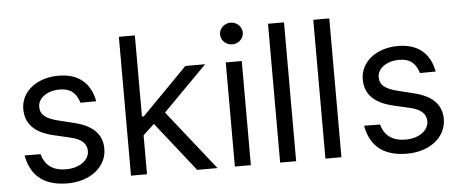

<svg xmlns="http://www.w3.org/2000/svg" viewBox="-50 -870 2402 1002"><g transform="rotate(-5 1150.5 -369.5)"><path d="M370 -402 452.4 -402.7C433.9 -500.7 370.7 -552.6 267 -552.6C154.8 -552.6 69.6 -487.2 69.6 -394.9C69.6 -319.6 114.3 -269.2 214.5 -245.7L305.4 -224.4C360.4 -211.6 386.4 -185.4 386.4 -147.7C386.4 -100.9 336.6 -62.5 265.6 -62.5C198.2 -62.5 155.2 -92 139.2 -152.7L55.4 -153.4C76.7 -34.4 156.6 11.4 267 11.4C386.7 11.4 473 -57.9 473 -152C473 -228 425.4 -275.9 328.1 -299.7L247.2 -319.6C182.5 -335.6 153.4 -357.2 153.4 -399.1C153.4 -446 203.1 -480.1 267 -480.1C335.9 -480.1 356.9 -441.4 370 -402Z M599.4 0H683.2V-204.2L741.8 -258.5L946 0H1052.6L805 -312.5L1035.5 -545.5H931.8L693.2 -302.6H683.2V-727.3H599.4Z M1143.5 0H1227.3V-545.5H1143.5ZM1126.4 -693.2C1126.4 -661.9 1153.4 -636.4 1186.1 -636.4C1218.7 -636.4 1245.7 -661.9 1245.7 -693.2C1245.7 -724.4 1218.7 -750 1186.1 -750C1153.4 -750 1126.4 -724.4 1126.4 -693.2Z M1464.5 -727.3H1380.7V0H1464.5Z M1701.7 -727.3H1617.9V0H1701.7Z M2148.4 -402 2230.8 -402.7C2212.4 -500.7 2149.1 -552.6 2045.5 -552.6C1933.2 -552.6 1848 -487.2 1848 -394.9C1848 -319.6 1892.8 -269.2 1992.9 -245.7L2083.8 -224.4C2138.8 -211.6 2164.8 -185.4 2164.8 -147.7C2164.8 -100.9 2115.1 -62.5 2044 -62.5C1976.6 -62.5 1933.6 -92 1917.6 -152.7L1833.8 -153.4C1855.1 -34.4 1935 11.4 2045.5 11.4C2165.1 11.4 2251.4 -57.9 2251.4 -152C2251.4 -228 2203.8 -275.9 2106.5 -299.7L2025.6 -319.6C1960.9 -335.6 1931.8 -357.2 1931.8 -399.1C1931.8 -446 1981.5 -480.1 2045.5 -480.1C2114.3 -480.1 2135.3 -441.4 2148.4 -402Z"/></g></svg>

Font: Margiela Sans
Style: Regular
Weight: 400
Designer: Stefan Endress, Andreas Faust
Version: Version 1.100;FEAKit 1.0